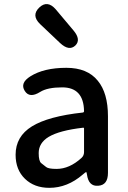

<svg xmlns="http://www.w3.org/2000/svg" viewBox="-20 -890 615 923"><path d="M217 13Q145 13 100 -30.5Q55 -74 55 -146Q55 -234 133.5 -282.5Q212 -331 378 -349Q384 -350 384 -356Q382 -470 279 -470Q208 -470 173 -448Q122 -416 99 -453Q75 -491 126 -523Q191 -564 299 -564Q400 -564 450 -502Q499 -443 499 -331V-59Q499 0 452 3Q406 7 398 -51L397 -56Q396 -63 394 -63Q392 -63 378 -51Q304 13 217 13ZM252 -78Q314 -78 372 -131Q384 -142 384 -159V-272Q384 -277 379 -276Q266 -263 214 -232Q166 -203 166 -154Q166 -115 178.5 -105.5Q191 -96 202 -87Q213 -78 252 -78ZM342 -671Q312 -643 269 -683L173 -774Q129 -816 169 -854Q208 -891 248 -845L333 -744Q371 -699 342 -671Z"/></svg>

Font: Resource Han Rounded KR Medium
Style: Regular
Weight: 500
Designer: Cyano Hao (round all glyphs); Ryoko NISHIZUKA 西塚涼子 (kana, bopomofo & ideographs); Paul D. Hunt (Latin, Greek & Cyrillic)
Foundry: Cyano Hao
Version: 0.990